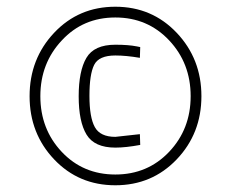

<svg xmlns="http://www.w3.org/2000/svg" viewBox="-20 -720 687 571"><path d="M141 -246Q68 -323 68 -434Q68 -545 141 -622.5Q214 -700 323 -700Q432 -700 505.5 -622.5Q579 -545 579 -434Q579 -323 505.5 -246Q432 -169 323 -169Q214 -169 141 -246ZM164 -600Q100 -532 100 -434Q100 -336 163.5 -268.5Q227 -201 323 -201Q419 -201 483 -268.5Q547 -336 547 -434Q547 -532 483 -600Q419 -668 323 -668Q227 -668 164 -600ZM323 -281Q261 -281 237.5 -319.5Q214 -358 214 -433.5Q214 -509 237 -548Q260 -587 323 -587Q362 -587 387 -582L397 -580L396 -548Q355 -555 323 -555Q274 -555 260 -527Q246 -499 246 -435Q246 -371 262 -342Q278 -313 323 -313L396 -321L397 -289Q354 -281 323 -281Z"/></svg>

Font: Titillium Web[RUS by Daymarius]
Style: Regular
Weight: 200
Designer: Cyrillization by Daymarius
Foundry: Cyrillization by Daymarius
Version: Version 1.002 September 11, 2018